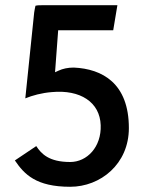

<svg xmlns="http://www.w3.org/2000/svg" viewBox="-20 -713 560 736"><path d="M111 -665 77 -336C104 -347 140 -357 179 -360C287 -370 363 -322 366 -233C369 -150 314 -92 249 -92C167 -92 138 -124 119 -153L37 -98C73 -45 118 3 249 3C365 3 474 -84 474 -222C474 -394 372 -449 263 -454C241 -454 221 -450 204 -442L191 -436L203 -597H414L430 -693H142C132 -693 124 -693 116 -691C114 -684 113 -676 111 -665Z"/></svg>

Font: Bluebird
Style: LiNrw
Weight: 300
Designer: Jasper
Foundry: Cannot Into Space Fonts
Version: Version 0.98